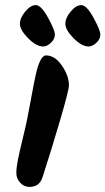

<svg xmlns="http://www.w3.org/2000/svg" viewBox="-20 -745 413 752"><path d="M160 -528Q195 -528 222.5 -488Q250 -448 250 -411Q250 -392 215.5 -274.5Q181 -157 147 -52Q135 -13 96 -13Q74 -13 59 -29.5Q44 -46 44 -67Q44 -88 50 -118.5Q56 -149 68.5 -200Q81 -251 86.5 -279Q92 -307 99.5 -347Q107 -387 112 -413.5Q117 -440 124 -469Q140 -528 160 -528ZM327 -563Q300 -563 268 -595.5Q236 -628 236 -651.5Q236 -675 257 -700Q278 -725 298.5 -725Q319 -725 346 -676Q373 -627 373 -609.5Q373 -592 357.5 -577.5Q342 -563 327 -563ZM149 -563Q122 -563 90 -595.5Q58 -628 58 -651.5Q58 -675 79 -700Q100 -725 120.5 -725Q141 -725 168 -676Q195 -627 195 -609.5Q195 -592 179.5 -577.5Q164 -563 149 -563Z"/></svg>

Font: Kalam
Style: Bold
Weight: 700
Version: Version 2.001;PS 1.0;hotconv 1.0.79;makeotf.lib2.5.61930; tt